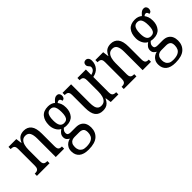

<svg xmlns="http://www.w3.org/2000/svg" viewBox="52 -1462 2535 2535"><g transform="rotate(-45 1319.0 -194.5)"><path d="M22 0V-41H30Q49 -41 64.5 -46Q80 -51 89 -66.5Q98 -82 98 -114V-427Q98 -457 89.5 -471.5Q81 -486 65.5 -490.5Q50 -495 32 -495H27V-536H173L184 -454H188Q211 -507 243.5 -526.5Q276 -546 321 -546Q388 -546 425.5 -499Q463 -452 463 -349V-113Q463 -82 470.5 -66.5Q478 -51 492.5 -46Q507 -41 526 -41H530V0H374V-346Q374 -411 355 -447.5Q336 -484 288 -484Q250 -484 228 -461Q206 -438 196.5 -400.5Q187 -363 187 -321V-108Q187 -79 195.5 -64.5Q204 -50 219 -45.5Q234 -41 253 -41H258V0Z M752 239Q661 239 616 200.5Q571 162 571 93Q571 54 586 26.5Q601 -1 625.5 -17.5Q650 -34 678 -40Q660 -49 643.5 -67Q627 -85 627 -117Q627 -147 643.5 -169.5Q660 -192 687 -210Q650 -229 628.5 -270.5Q607 -312 607 -361Q607 -447 648 -496.5Q689 -546 773 -546Q805 -546 830.5 -536.5Q856 -527 872 -512Q881 -521 893 -534.5Q905 -548 921 -558Q937 -568 957 -568Q982 -568 994.5 -552.5Q1007 -537 1007 -516Q1007 -495 996.5 -479Q986 -463 961 -463Q961 -478 953 -490Q945 -502 932 -502Q921 -502 912.5 -498Q904 -494 896 -487Q911 -467 922 -439Q933 -411 933 -365Q933 -290 893.5 -241Q854 -192 773 -192Q762 -192 747 -193.5Q732 -195 723 -198Q711 -188 699.5 -172.5Q688 -157 688 -134Q688 -111 701.5 -101Q715 -91 745 -91H837Q889 -91 921 -71.5Q953 -52 967.5 -19Q982 14 982 54Q982 139 926 189Q870 239 752 239ZM754 191Q813 191 846.5 175Q880 159 893 131Q906 103 906 69Q906 23 884.5 5.5Q863 -12 823 -12H736Q713 -12 692.5 -4Q672 4 658.5 25.5Q645 47 645 87Q645 116 656 139.5Q667 163 690.5 177Q714 191 754 191ZM771 -238Q799 -238 816.5 -251.5Q834 -265 841.5 -293Q849 -321 849 -365Q849 -411 841 -440.5Q833 -470 815.5 -484.5Q798 -499 770 -499Q742 -499 724.5 -484Q707 -469 699 -439.5Q691 -410 691 -364Q691 -300 710 -269Q729 -238 771 -238Z M1249 10Q1178 10 1142 -36.5Q1106 -83 1106 -186V-427Q1106 -457 1097 -471.5Q1088 -486 1073 -490.5Q1058 -495 1040 -495H1036V-536H1196V-189Q1196 -145 1203.5 -114.5Q1211 -84 1229.5 -68Q1248 -52 1280 -52Q1317 -52 1339.5 -72.5Q1362 -93 1372.5 -130Q1383 -167 1383 -215V-422Q1383 -454 1374.5 -469.5Q1366 -485 1351 -490Q1336 -495 1317 -495H1314V-536H1472V-435Q1496 -441 1512.5 -451Q1529 -461 1537.5 -475Q1546 -489 1546 -507Q1546 -519 1540.5 -526Q1535 -533 1528.5 -540Q1522 -547 1516.5 -556.5Q1511 -566 1511 -580Q1511 -602 1524 -615Q1537 -628 1558 -628Q1582 -628 1597 -610.5Q1612 -593 1612 -559Q1612 -528 1602.5 -501.5Q1593 -475 1575.5 -453.5Q1558 -432 1532 -418Q1506 -404 1472 -397V-109Q1472 -79 1481 -64.5Q1490 -50 1506 -45.5Q1522 -41 1540 -41H1543V0H1401L1389 -82H1385Q1369 -46 1348 -25.5Q1327 -5 1302.5 2.5Q1278 10 1249 10Z M1644 0V-41H1652Q1671 -41 1686.5 -46Q1702 -51 1711 -66.5Q1720 -82 1720 -114V-427Q1720 -457 1711.5 -471.5Q1703 -486 1687.5 -490.5Q1672 -495 1654 -495H1649V-536H1795L1806 -454H1810Q1833 -507 1865.5 -526.5Q1898 -546 1943 -546Q2010 -546 2047.5 -499Q2085 -452 2085 -349V-113Q2085 -82 2092.5 -66.5Q2100 -51 2114.5 -46Q2129 -41 2148 -41H2152V0H1996V-346Q1996 -411 1977 -447.5Q1958 -484 1910 -484Q1872 -484 1850 -461Q1828 -438 1818.5 -400.5Q1809 -363 1809 -321V-108Q1809 -79 1817.5 -64.5Q1826 -50 1841 -45.5Q1856 -41 1875 -41H1880V0Z M2374 239Q2283 239 2238 200.5Q2193 162 2193 93Q2193 54 2208 26.5Q2223 -1 2247.5 -17.5Q2272 -34 2300 -40Q2282 -49 2265.5 -67Q2249 -85 2249 -117Q2249 -147 2265.5 -169.5Q2282 -192 2309 -210Q2272 -229 2250.5 -270.5Q2229 -312 2229 -361Q2229 -447 2270 -496.5Q2311 -546 2395 -546Q2427 -546 2452.5 -536.5Q2478 -527 2494 -512Q2503 -521 2515 -534.5Q2527 -548 2543 -558Q2559 -568 2579 -568Q2604 -568 2616.5 -552.5Q2629 -537 2629 -516Q2629 -495 2618.5 -479Q2608 -463 2583 -463Q2583 -478 2575 -490Q2567 -502 2554 -502Q2543 -502 2534.5 -498Q2526 -494 2518 -487Q2533 -467 2544 -439Q2555 -411 2555 -365Q2555 -290 2515.5 -241Q2476 -192 2395 -192Q2384 -192 2369 -193.5Q2354 -195 2345 -198Q2333 -188 2321.5 -172.5Q2310 -157 2310 -134Q2310 -111 2323.5 -101Q2337 -91 2367 -91H2459Q2511 -91 2543 -71.5Q2575 -52 2589.5 -19Q2604 14 2604 54Q2604 139 2548 189Q2492 239 2374 239ZM2376 191Q2435 191 2468.5 175Q2502 159 2515 131Q2528 103 2528 69Q2528 23 2506.5 5.5Q2485 -12 2445 -12H2358Q2335 -12 2314.5 -4Q2294 4 2280.5 25.5Q2267 47 2267 87Q2267 116 2278 139.5Q2289 163 2312.5 177Q2336 191 2376 191ZM2393 -238Q2421 -238 2438.5 -251.5Q2456 -265 2463.5 -293Q2471 -321 2471 -365Q2471 -411 2463 -440.5Q2455 -470 2437.5 -484.5Q2420 -499 2392 -499Q2364 -499 2346.5 -484Q2329 -469 2321 -439.5Q2313 -410 2313 -364Q2313 -300 2332 -269Q2351 -238 2393 -238Z"/></g></svg>

Font: Noto Serif Condensed
Style: Regular
Weight: 400
Width: 3
Designer: Monotype Design Team
Foundry: Monotype Imaging Inc.
Version: Version 2.015